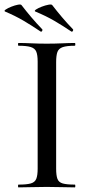

<svg xmlns="http://www.w3.org/2000/svg" viewBox="-35 -811 390 831"><path d="M208 -81Q208 -52 213.5 -37Q219 -22 236.5 -17Q254 -12 289 -12Q291 -12 291 -6Q291 0 289 0Q264 0 233.5 -1Q203 -2 167 -2Q132 -2 101 -1Q70 0 45 0Q43 0 43 -6Q43 -12 45 -12Q80 -12 98 -17Q116 -22 122 -37Q128 -52 128 -81V-544Q128 -573 122 -587.5Q116 -602 98 -607.5Q80 -613 45 -613Q43 -613 43 -619Q43 -625 45 -625Q70 -625 101 -623.5Q132 -622 167 -622Q203 -622 234 -623.5Q265 -625 289 -625Q291 -625 291 -619Q291 -613 289 -613Q254 -613 236.5 -607Q219 -601 213.5 -586Q208 -571 208 -542ZM273 -675Q277 -672 280 -676.5Q283 -681 281 -684Q255 -711 233 -737Q211 -763 191 -789Q188 -793 174.5 -790.5Q161 -788 145.5 -782Q130 -776 121 -770Q112 -764 118 -761Q164 -742 200 -721Q236 -700 273 -675ZM140 -675Q144 -672 147 -676.5Q150 -681 148 -684Q122 -711 100 -737Q78 -763 58 -789Q55 -793 42 -790.5Q29 -788 14 -782Q-1 -776 -10 -770Q-19 -764 -13 -761Q32 -742 67.5 -721Q103 -700 140 -675Z"/></svg>

Font: Cormorant Garamond Light Medium
Style: Regular
Weight: 500
Version: Version 4.001